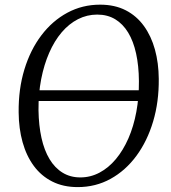

<svg xmlns="http://www.w3.org/2000/svg" viewBox="-20 -772 714 803"><path d="M305 10.5Q244.5 10.5 198.5 -12.8Q152.5 -36 121.5 -78Q90.5 -120 74.5 -177.2Q58.5 -234.5 58 -302.5Q57 -399.5 82 -481.5Q107 -563.5 153 -624.2Q199 -685 261.8 -718.8Q324.5 -752.5 398.5 -752.5Q460 -752.5 505.8 -729Q551.5 -705.5 582 -663.2Q612.5 -621 628 -564.8Q643.5 -508.5 644 -442.5Q645 -346.5 620.5 -264.2Q596 -182 550.5 -120.2Q505 -58.5 442.5 -24Q380 10.5 305 10.5ZM316 -30Q358.5 -30 396.2 -50Q434 -70 464.5 -106.5Q495 -143 517 -193.2Q539 -243.5 550.2 -304.2Q561.5 -365 561 -433Q560.5 -497 549.2 -548.2Q538 -599.5 516 -635.8Q494 -672 461.8 -691.5Q429.5 -711 386.5 -711Q344 -711 306.2 -691.8Q268.5 -672.5 238 -636.8Q207.5 -601 185.8 -551.2Q164 -501.5 152.2 -440.8Q140.5 -380 141 -311Q142 -247 153.5 -195.2Q165 -143.5 187.2 -106.5Q209.5 -69.5 241.8 -49.8Q274 -30 316 -30ZM622.5 -394.5 616.5 -349.5H78L84.5 -394.5Z"/></svg>

Font: Merriweather 60pt Light
Style: Italic
Weight: 300
Italic angle: -7.8°
Version: Version 2.101